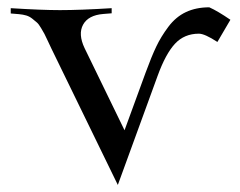

<svg xmlns="http://www.w3.org/2000/svg" viewBox="-20 -511 665 533"><path d="M532.2 -417.5Q491.7 -417.5 465.8 -389.6Q439.9 -361.8 417.5 -300.3L307.1 2.4L122.1 -377.4Q119.6 -382.3 112.8 -397.2Q106 -412.1 103.3 -417Q100.6 -421.9 94 -433.1Q87.4 -444.3 82.5 -448.5Q77.6 -452.6 69.8 -459Q62 -465.3 53 -468Q43.9 -470.7 32.7 -471.7L9.8 -473.6V-488.3Q96.2 -482.9 146.5 -482.9Q202.6 -482.9 290 -488.3V-474.1L266.6 -472.2Q225.1 -468.8 210.7 -442.6Q196.3 -416.5 214.8 -377.4L325.7 -149.4L384.3 -309.6Q400.4 -353.5 413.6 -381.3Q426.8 -409.2 447.5 -436.8Q468.3 -464.4 496.3 -477.5Q524.4 -490.7 561 -490.7Q584 -480.5 619.6 -456.1L583.5 -394.5Q548.3 -417.5 532.2 -417.5Z"/></svg>

Font: Flanker
Style: Regular
Weight: 400
Designer: Flanker
Foundry: Flanker
Version: Version 2.027